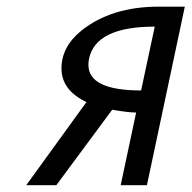

<svg xmlns="http://www.w3.org/2000/svg" viewBox="-20 -544 563 564"><path d="M394.5 -278.3 434.6 -465.8Q261.7 -465.8 241.7 -372.1Q239.7 -363.8 239.7 -353.5Q239.7 -278.3 394.5 -278.3ZM233.9 -244.1Q160.6 -279.3 160.6 -342.8Q160.6 -406.7 219.2 -454.1Q307.1 -524.4 445.8 -524.4H522.9L411.6 0H334.5L379.9 -213.4Q356.9 -213.4 309.6 -221.7L145.5 0H57.1Z"/></svg>

Font: Tuffy
Style: Italic
Weight: 400
Italic angle: -12°
Designer: Thatcher Ulrich, Karoly Barta and Michael Everson
Version: Version 001.271